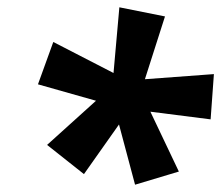

<svg xmlns="http://www.w3.org/2000/svg" viewBox="-20 -788 606 526"><path d="M470 -318 392 -482 557 -461 566 -585 377 -571 432 -743 307 -768 291 -588 126 -673 84 -557 243 -512 109 -391 210 -311 306 -447 350 -282Z"/></svg>

Font: BC Sans
Style: Bold Italic
Weight: 700
Italic angle: -12°
Designer: Monotype Design Team
Province of B.C.
Foundry: Monotype Imaging Inc.
Version: Version 2.000;GOOG;noto-source:20170915:90ef993387c0